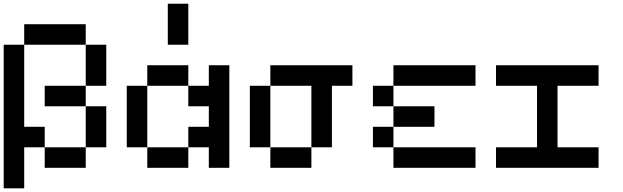

<svg xmlns="http://www.w3.org/2000/svg" viewBox="-20 -909 3373 1040"><path d="M555.6 -111.1H444.4V-333.3H555.6ZM444.4 0H222.2V-111.1H444.4ZM111.1 -111.1V111.1H0V-666.7H111.1V-222.2H222.2V-111.1ZM444.4 -666.7H111.1V-777.8H444.4ZM444.4 -333.3H222.2V-444.4H444.4ZM555.6 -444.4H444.4V-666.7H555.6Z M777.8 -111.1H666.7V-444.4H777.8ZM1111.1 -333.3H1000V-444.4H1111.1V-555.6H1222.2V0H1111.1V-111.1H1000V-222.2H1111.1ZM1000 0H777.8V-111.1H1000ZM1000 -444.4H777.8V-555.6H1000ZM1000 -666.7H888.9V-888.9H1000Z M1444.4 -111.1H1333.3V-444.4H1444.4ZM1666.7 0H1444.4V-111.1H1666.7ZM1666.7 -444.4H1444.4V-555.6H1888.9V-444.4H1777.8V-111.1H1666.7Z M2111.1 -444.4V-555.6H2555.6V-444.4ZM2111.1 0V-111.1H2555.6V0ZM2111.1 -222.2V-333.3H2333.3V-222.2ZM2000 -333.3V-444.4H2111.1V-333.3ZM2000 -111.1V-222.2H2111.1V-111.1Z M2888.9 -444.4H2666.7V-555.6H3222.2V-444.4H3000V-111.1H3222.2V0H2666.7V-111.1H2888.9Z"/></svg>

Font: Pixeloid Mono
Style: Regular
Weight: 400
Monospace: yes
Designer: GGBotNet
Foundry: GGBotNet
Version: 0.5